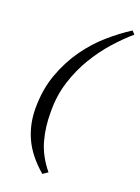

<svg xmlns="http://www.w3.org/2000/svg" viewBox="-169 -774 771 1057"><g transform="rotate(20 217.0 -246.0)"><path d="M220 210Q134 136 97.5 55.5Q61 -25 61 -117Q61 -229 94.5 -320Q128 -411 179.5 -483Q231 -555 294 -609.5Q357 -664 417 -702L434 -684Q385 -642 334 -585Q283 -528 241 -458.5Q199 -389 172.5 -306Q146 -223 147 -129Q146 -39 168 39.5Q190 118 249 190Z"/></g></svg>

Font: PTSerifItalic
Style: Italic
Weight: 400
Italic angle: -12°
Designer: A.Korolkova, O.Umpeleva, V.Yefimov
Foundry: ParaType Ltd
Version: Version 1.000W OFL